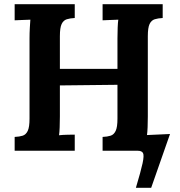

<svg xmlns="http://www.w3.org/2000/svg" viewBox="-20 -720 858 917"><path d="M682 -75 792 -80 702 177H629Q653 97 661 59.5Q669 22 663 11Q657 0 638 0H470V-66Q493 -67 508.5 -72Q524 -77 532.5 -95Q541 -113 541 -153V-315L266 -312V-164Q266 -137 265 -112Q264 -87 262 -74Q278 -76 302.5 -76.5Q327 -77 337 -77V0H50V-66Q73 -67 88.5 -72Q104 -77 112.5 -95Q121 -113 121 -153V-536Q121 -563 122.5 -588Q124 -613 125 -626Q109 -625 85 -624.5Q61 -624 50 -623V-700H337V-634Q315 -633 299 -628Q283 -623 274.5 -605.5Q266 -588 266 -547V-391H541V-536Q541 -563 542 -588Q543 -613 545 -626Q529 -625 505 -624.5Q481 -624 470 -623V-700H757V-634Q735 -633 719 -628Q703 -623 694.5 -605.5Q686 -588 686 -547V-164Q686 -137 685 -112.5Q684 -88 682 -75Z"/></svg>

Font: Lora
Style: Bold
Weight: 700
Designer: Olga Karpushina, Alexei Vanyashin (Cyrillic)
Foundry: Cyreal
Version: Version 3.006; ttfautohint (v1.8.4.7-5d5b);gftools[0.9.30]